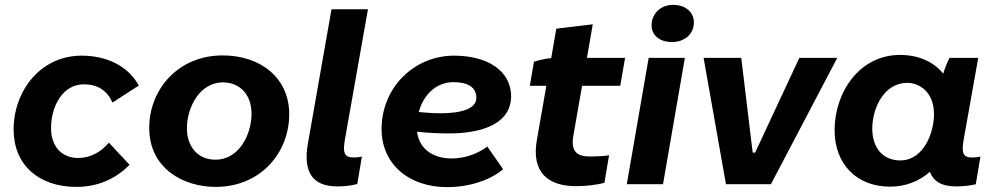

<svg xmlns="http://www.w3.org/2000/svg" viewBox="-20 -758 4108 790"><path d="M294 11C380 11 454 -20 513 -80L428 -171C397 -134 353 -108 302 -108C237 -108 190 -152 190 -231C190 -318 236 -411 325 -411C384 -411 421 -384 443 -336L551 -406C506 -489 415 -529 316 -529C145 -529 36 -382 36 -225C36 -81 138 11 294 11Z M867 11C1054 11 1170 -131 1170 -288C1170 -438 1052 -530 896 -530C712 -530 594 -389 594 -232C594 -62 738 11 867 11ZM866 -101C795 -101 749 -153 749 -231C749 -308 796 -419 898 -419C961 -419 1015 -375 1015 -289C1015 -211 968 -101 866 -101Z M1368 9C1398 9 1425 6 1450 -1L1469 -114C1458 -111 1447 -110 1436 -110C1396 -110 1390 -129 1399 -183L1494 -720H1344L1247 -168C1226 -50 1266 9 1368 9Z M1820 12C1912 12 2000 -18 2050 -62L1985 -155C1948 -127 1896 -106 1839 -106C1761 -106 1705 -145 1696 -216C1742 -211 1786 -209 1827 -209C1983 -209 2083 -260 2083 -361C2083 -471 1980 -529 1849 -529C1681 -529 1550 -395 1550 -227C1550 -82 1663 12 1820 12ZM1703 -297C1722 -368 1775 -420 1846 -420C1905 -420 1940 -399 1940 -355C1940 -310 1876 -292 1794 -292C1764 -292 1732 -294 1703 -297Z M2351 8C2388 8 2436 3 2467 -6L2486 -119C2468 -116 2432 -114 2409 -114C2360 -114 2327 -129 2339 -199L2375 -405H2532L2552 -520H2395L2419 -658L2269 -640L2248 -519C2224 -517 2196 -510 2177 -504L2160 -405H2228L2189 -182C2166 -50 2233 8 2351 8Z M2559 0H2708L2798 -520H2649ZM2745 -585C2795 -585 2835 -616 2835 -666C2835 -707 2802 -738 2749 -738C2700 -738 2661 -703 2661 -654C2661 -613 2694 -585 2745 -585Z M2967 0H3152L3425 -520H3269L3087 -130H3077L3030 -520H2875Z M3914 9C3943 9 3971 6 3995 0L4014 -114C4003 -111 3992 -110 3979 -110C3942 -110 3936 -129 3945 -183L4005 -520H3887C3878 -503 3868 -479 3861 -455C3822 -503 3761 -532 3683 -532C3517 -532 3414 -379 3414 -222C3414 -84 3504 10 3642 10C3707 10 3763 -13 3806 -51C3821 -12 3854 9 3914 9ZM3714 -417C3760 -417 3823 -382 3823 -288C3823 -214 3782 -98 3684 -98C3613 -98 3569 -149 3569 -229C3569 -307 3613 -417 3714 -417Z"/></svg>

Font: Fixel Display 20240404
Style: Bold Italic
Weight: 700
Italic angle: -10°
Designer: AlfaBravo + MacPaw
Foundry: Kyrylo Tkachov, Marchela Mozhyna, Serhii Makarenko, Maria Weinstein, Zakhar Kryvoshyya
Version: Version 1.211;Glyphs 3.2 (3225)